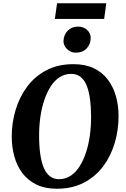

<svg xmlns="http://www.w3.org/2000/svg" viewBox="-20 -1146 772 1176"><path d="M328 10Q255.5 10 203.2 -15.5Q151 -41 117.5 -85.2Q84 -129.5 68 -187.2Q52 -245 52 -310Q52 -393.5 75.5 -472.5Q99 -551.5 146 -614.8Q193 -678 263.8 -715.5Q334.5 -753 429.5 -753Q502.5 -753 555 -727.8Q607.5 -702.5 640.8 -658Q674 -613.5 690 -556.8Q706 -500 706 -437Q706.5 -352 683.2 -272Q660 -192 612.8 -128.5Q565.5 -65 494.5 -27.5Q423.5 10 328 10ZM341.5 -48.5Q380.5 -48.5 412 -69Q443.5 -89.5 467 -126.2Q490.5 -163 506.5 -211.2Q522.5 -259.5 530.2 -315.2Q538 -371 538 -430Q537.5 -495 530.5 -544Q523.5 -593 509 -626.2Q494.5 -659.5 471.5 -676.5Q448.5 -693.5 416 -693.5Q377 -693.5 345.5 -673.2Q314 -653 290.5 -616.5Q267 -580 251 -532Q235 -484 227.2 -429Q219.5 -374 219.5 -316.5Q219.5 -250.5 226.8 -200.5Q234 -150.5 248.8 -116.8Q263.5 -83 286.8 -65.8Q310 -48.5 341.5 -48.5ZM442 -823.5Q423 -823.5 405.8 -834Q388.5 -844.5 378.2 -861.2Q368 -878 369 -897Q371 -934 395.2 -958.5Q419.5 -983 458 -983Q492 -983 514.2 -962Q536.5 -941 535.5 -913Q535 -875.5 511 -849.5Q487 -823.5 442 -823.5ZM329.5 -1126H631L618 -1030H316Z"/></svg>

Font: Merriweather ExtraBold
Style: Italic
Weight: 800
Italic angle: -7.8°
Version: Version 2.101